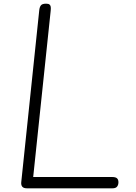

<svg xmlns="http://www.w3.org/2000/svg" viewBox="-20 -1024 740 1044"><path d="M127 0Q108.5 0 101.2 -8.8Q94 -17.5 95.5 -33L193.5 -969Q195.5 -986.5 202.8 -995.2Q210 -1004 230.5 -1004Q243 -1004 248.8 -999.8Q254.5 -995.5 255.8 -986.8Q257 -978 255.5 -964.5L160.5 -61.5H590Q608.5 -61.5 616.2 -54.5Q624 -47.5 624 -33Q624 -19 616.8 -9.5Q609.5 0 591.5 0Z"/></svg>

Font: Edu NSW ACT Cursive
Style: Regular
Weight: 400
Designer: Tina and Corey Anderson, Eben Sorkin, Mirko Velimirovic
Foundry: Sorkin Type Co.
Version: Version 2.000